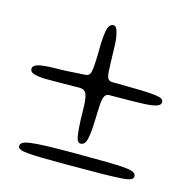

<svg xmlns="http://www.w3.org/2000/svg" viewBox="-86 -696 704 713"><g transform="rotate(15 266.0 -339.5)"><path d="M233 -66.5Q174 -66.5 136.5 -67.2Q99 -68 78.8 -70Q58.5 -72 50.5 -76.2Q42.5 -80.5 42.5 -87Q42.5 -95.5 50.8 -101Q59 -106.5 81.2 -109.5Q103.5 -112.5 145.8 -113.8Q188 -115 256 -115Q332.5 -115 378.2 -114.2Q424 -113.5 447 -110.8Q470 -108 477.8 -102.8Q485.5 -97.5 485.5 -89.5Q485.5 -81.5 477.5 -76.8Q469.5 -72 444.2 -70Q419 -68 368.5 -67.2Q318 -66.5 233 -66.5ZM260.5 -155Q247 -155 243.2 -180.5Q239.5 -206 238 -244.5Q238 -255 237.8 -264Q237.5 -273 237.2 -281Q237 -289 236.8 -296.2Q236.5 -303.5 236 -309Q234.5 -327 230.8 -336.8Q227 -346.5 220.2 -350.5Q213.5 -354.5 201.5 -354.5Q195.5 -354.5 178.8 -354.2Q162 -354 141.2 -353.8Q120.5 -353.5 100.8 -353.5Q81 -353.5 69.5 -353.5Q44 -354.5 28.2 -359.2Q12.5 -364 12.5 -376.5Q12.5 -385 21.2 -390.2Q30 -395.5 48.2 -398Q66.5 -400.5 94.5 -401Q116 -401 139.8 -402.2Q163.5 -403.5 183.2 -404.8Q203 -406 212 -406.5Q222.5 -407 227.8 -414.2Q233 -421.5 235 -448Q235.5 -455 236 -463.5Q236.5 -472 236.8 -482.2Q237 -492.5 237.2 -504.2Q237.5 -516 237.5 -530Q239.5 -576.5 245.5 -594Q251.5 -611.5 265.5 -611.5Q277 -611.5 282.5 -589.5Q288 -567.5 289 -545Q289.5 -530 289.8 -517Q290 -504 290.5 -492.8Q291 -481.5 291.2 -472Q291.5 -462.5 292 -454.5Q292.5 -424.5 297.8 -415.5Q303 -406.5 314 -406Q320 -406 338.2 -405.8Q356.5 -405.5 379.5 -405.2Q402.5 -405 424.2 -404.5Q446 -404 458 -403Q483 -401.5 498.2 -397.8Q513.5 -394 513.5 -382.5Q513.5 -369.5 495.2 -364.5Q477 -359.5 448.5 -358.5Q427.5 -357.5 400.8 -357.2Q374 -357 351 -356.8Q328 -356.5 316.5 -356.5Q305.5 -356.5 299.8 -346.2Q294 -336 292.5 -310Q292.5 -303.5 292 -296.5Q291.5 -289.5 291.2 -281.5Q291 -273.5 290.8 -265Q290.5 -256.5 290 -247Q289 -207.5 283.5 -181.2Q278 -155 260.5 -155Z"/></g></svg>

Font: Gluten ExtraLight
Style: Regular
Weight: 250
Designer: Tyler Finck
Foundry: Etcetera Type Company
Version: Version 1.300